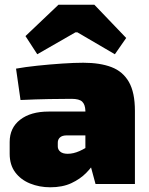

<svg xmlns="http://www.w3.org/2000/svg" viewBox="-20 -780 630 814"><path d="M333 -514Q404 -514 452.5 -495.5Q501 -477 526.5 -432.5Q552 -388 552 -310V0H385L356 -107L342 -127V-311Q341 -337 328.5 -349Q316 -361 283 -361Q244 -361 187.5 -360Q131 -359 67 -356L48 -489Q86 -496 138.5 -501.5Q191 -507 243 -510.5Q295 -514 333 -514ZM471 -307 470 -206H263Q244 -206 234.5 -197.5Q225 -189 225 -175V-159Q225 -146 235.5 -137Q246 -128 267 -128Q291 -128 317 -139.5Q343 -151 367 -169Q391 -187 408 -206V-142Q401 -125 386 -99Q371 -73 345.5 -47Q320 -21 282.5 -3.5Q245 14 193 14Q147 14 107.5 -2Q68 -18 44.5 -49.5Q21 -81 21 -128V-178Q21 -238 65.5 -272.5Q110 -307 186 -307ZM380 -760 515 -619 467 -550 308 -643H300L138 -550L88 -627L228 -760Z"/></svg>

Font: Exo 2 Black
Style: Regular
Weight: 900
Designer: Natanael Gama
Foundry: Natanael Gama
Version: Version 2.010